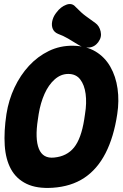

<svg xmlns="http://www.w3.org/2000/svg" viewBox="-20 -913 610 953"><path d="M562 -347Q545 -233 504 -153Q463 -73 398 -30Q333 13 241 19Q163 24 112 -0.5Q61 -25 34.5 -73.5Q8 -122 3.5 -191.5Q-1 -261 12 -347Q23 -417 52 -478.5Q81 -540 124 -586.5Q167 -633 222.5 -660Q278 -687 343 -686Q408 -685 454 -657.5Q500 -630 527.5 -582Q555 -534 563.5 -473Q572 -412 562 -347ZM168 -320Q153 -224 173 -174.5Q193 -125 249 -131Q312 -137 347.5 -181Q383 -225 398 -320L402 -347Q411 -402 405 -447Q399 -492 378 -519Q357 -546 319 -546Q282 -546 251.5 -519Q221 -492 201 -447Q181 -402 172 -347ZM453 -799Q473 -785 479.5 -757Q486 -729 469 -706L468 -704Q449 -679 421 -677Q393 -675 370 -690Q343 -707 318 -721.5Q293 -736 268 -745Q249 -753 242 -769.5Q235 -786 239 -806.5Q243 -827 255 -844L261 -852Q281 -879 309 -889.5Q337 -900 355 -879Q385 -848 406 -833Q427 -818 453 -799Z"/></svg>

Font: Winky Sans
Style: Bold Italic
Weight: 700
Italic angle: -8.97852°
Designer: Simon Atzbach
Foundry: typofactur
Version: Version 1.205